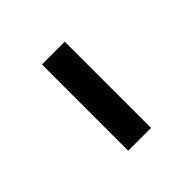

<svg xmlns="http://www.w3.org/2000/svg" viewBox="3 -812 349 349"><g transform="rotate(45 177.0 -637.5)"><path d="M67.4 -608.9V-667.5H289.1V-608.9Z"/></g></svg>

Font: Pontano Sans
Style: Regular
Weight: 400
Designer: Vernon Adams
Foundry: Vernon Adams
Version: Version 2.001